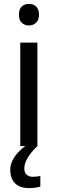

<svg xmlns="http://www.w3.org/2000/svg" viewBox="-20 -757 299 995"><path d="M173.8 0H85V-536.1H173.8ZM78.1 -681.2Q78.1 -710.4 93 -723.6Q107.9 -736.8 129.9 -736.8Q140.6 -736.8 150.1 -733.6Q159.7 -730.5 166.7 -723.6Q173.8 -716.8 178 -706.3Q182.1 -695.8 182.1 -681.2Q182.1 -652.8 166.7 -638.9Q151.4 -625 129.9 -625Q107.9 -625 93 -638.7Q78.1 -652.3 78.1 -681.2ZM106 116.2Q106 138.2 118.7 148.7Q131.3 159.2 147.9 159.2Q160.2 159.2 171.1 158Q182.1 156.7 189 154.8V210Q176.3 213.9 160.6 215.8Q145 217.8 130.9 217.8Q82 217.8 57.6 192.4Q33.2 167 33.2 123Q33.2 102.5 40.5 84.2Q47.9 65.9 59.3 50.3Q70.8 34.7 84.5 22Q98.1 9.3 110.8 0H173.8Q106 64.9 106 116.2Z"/></svg>

Font: Genotype
Style: Regular
Weight: 400
Foundry: Ascender Corporation
Version: Version 1.00